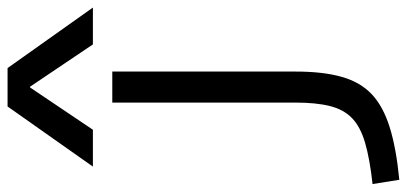

<svg xmlns="http://www.w3.org/2000/svg" viewBox="-384 -532 1050 495"><g transform="rotate(-90 140.5 -285.0)"><path d="M-87 151Q-23 144 18.5 132Q60 120 82.5 98.5Q105 77 114 41.5Q123 6 123 -47V-520H203V-47Q203 23 189.5 71Q176 119 145 148.5Q114 178 60 195Q6 212 -76 220ZM-42 -570 113 -790H212L368 -570H273L164 -732H162L53 -570Z"/></g></svg>

Font: M PLUS 2
Style: Regular
Weight: 400
Designer: Coji Morishita
Foundry: UNDERFOREST DESIGN
Version: Version 1.001